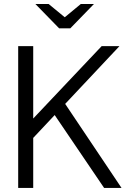

<svg xmlns="http://www.w3.org/2000/svg" viewBox="-20 -928 640 948"><path d="M69.8 0V-700.2H144V-342.8L481.9 -700.2H569.8L301.8 -415L580.1 0H494.1L250 -359.9L144 -247.1V0ZM443.8 -908.2 327.1 -788.1H272L154.8 -908.2H220.2L299.8 -842.8L378.9 -908.2Z"/></svg>

Font: LT Superior
Style: Regular
Weight: 400
Designer: Daniel Lyons
Foundry: LyonsType
Version: Version 1.000